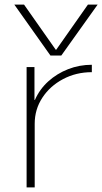

<svg xmlns="http://www.w3.org/2000/svg" viewBox="-20 -810 442 830"><path d="M42 -790H84L221 -595H223L360 -790H402L245 -570H198ZM95 0V-520H129V-378H131Q151 -424 188.5 -458Q226 -492 274.5 -511Q323 -530 377 -530V-498Q309 -498 252.5 -468Q196 -438 163 -387.5Q130 -337 130 -275V0Z"/></svg>

Font: M PLUS 1 ExtraLight
Style: Regular
Weight: 250
Version: Version 1.001